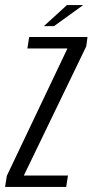

<svg xmlns="http://www.w3.org/2000/svg" viewBox="-39 -737 365 757"><path d="M-19 0 -12 -44 227 -546H69L76 -591H306L301 -554L55 -45H229L222 0ZM134 -634 225 -717H289L174 -634Z"/></svg>

Font: Alumni Sans
Style: Italic
Weight: 400
Italic angle: -8°
Version: Version 1.016